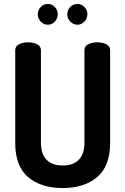

<svg xmlns="http://www.w3.org/2000/svg" viewBox="-20 -945 634 971"><path d="M272 -873Q272 -852 257.5 -836Q243 -820 222 -820Q201 -820 186 -836Q171 -852 171 -873Q171 -894 186 -909.5Q201 -925 222 -925Q243 -925 257.5 -909.5Q272 -894 272 -873ZM422 -873Q422 -852 407 -836Q392 -820 372 -820Q351 -820 335.5 -836Q320 -852 320 -873Q320 -894 335 -909.5Q350 -925 372 -925Q392 -925 407 -909.5Q422 -894 422 -873ZM472 -731Q499 -731 518 -721Q537 -711 537 -691V-223Q537 -105 471.5 -49.5Q406 6 297 6Q188 6 122.5 -49Q57 -104 57 -223V-691Q57 -711 76 -721Q95 -731 122 -731Q149 -731 168 -721Q187 -711 187 -691V-223Q187 -166 215.5 -137Q244 -108 297 -108Q350 -108 378.5 -137Q407 -166 407 -223V-691Q407 -711 426 -721Q445 -731 472 -731Z"/></svg>

Font: Dosis
Style: Regular
Weight: 400
Designer: Edgar Tolentino, Pablo Impallari, Igino Marini
Foundry: Edgar Tolentino, Pablo Impallari, Igino Marini
Version: Version 1.007;Glyphs 3.1.1 (3134)